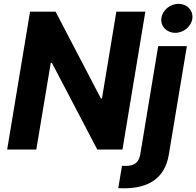

<svg xmlns="http://www.w3.org/2000/svg" viewBox="-20 -789 1035 1013"><path d="M746.8 -727.3H593.8L518.1 -269.9H512.1L273.4 -727.3H138.5L17.8 0H171.5L247.9 -457.7H253.6L493.3 0H626.1ZM604 203.8C615.1 204.2 623.9 204.5 633.5 204.5C762.1 204.5 849.4 153.1 870.7 27L965.9 -545.5H814.6L720.2 24.5C713.1 65.3 692.1 86.3 643.5 86.3C637.4 86.3 630.7 86.3 623.6 85.6ZM831.3 -692.5C826 -650.6 859.4 -615.8 904.5 -615.8C949.6 -615.8 990.1 -650.6 995 -692.5C999.6 -734.7 967 -768.8 921.9 -768.8C877.1 -768.8 836.3 -734.7 831.3 -692.5Z"/></svg>

Font: Margiela Sans
Style: Bold Italic
Weight: 700
Italic angle: -9.39999°
Designer: Stefan Endress, Andreas Faust
Version: Version 1.100;FEAKit 1.0